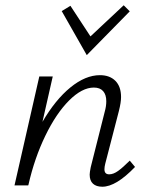

<svg xmlns="http://www.w3.org/2000/svg" viewBox="-20 -703 559 728"><path d="M492 -70Q420 5 368 5Q345 5 332.5 -6.5Q320 -18 320 -41Q320 -49 324 -69L377 -279Q383 -300 383 -319Q383 -344 371 -357.5Q359 -371 336 -371Q291 -371 242 -322Q193 -273 152 -188.5Q111 -104 88 -3L87 0H35L129 -413H180L141 -241Q190 -325 247 -371.5Q304 -418 359 -418Q396 -418 417.5 -396.5Q439 -375 439 -335Q439 -315 431 -283L379 -82Q376 -70 376 -61Q376 -42 394 -42Q410 -42 428 -55Q446 -68 472 -94ZM214 -661 247 -681 323 -565 449 -683 472 -660 309 -494Z"/></svg>

Font: Ysabeau Semilight
Style: Italic
Weight: 300
Italic angle: -12°
Designer: Christian Thalmann (Catharsis Fonts)
Version: Version 0.003